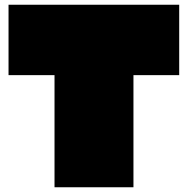

<svg xmlns="http://www.w3.org/2000/svg" viewBox="-20 -790 792 810"><path d="M736 -770V-473H543V0H210V-473H16V-770Z"/></svg>

Font: Gasoek One
Style: Regular
Weight: 400
Designer: Jiashuo Zhang
Foundry: JAMO
Version: Version 1.000; ttfautohint (v1.8.4.7-5d5b);gftools[0.9.29]